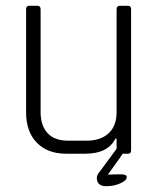

<svg xmlns="http://www.w3.org/2000/svg" viewBox="-20 -530 543 662"><path d="M352 72 391 71Q419 70 417 82Q416 93 394 102.5Q372 112 346.5 112Q321 112 315.5 94.5Q310 77 323 63L382 -17V-52H378Q352 0 274 0H208Q144 0 107 -38Q70 -76 70 -142V-498Q70 -510 80 -510H109Q120 -510 120 -498V-144Q120 -97 144 -71Q168 -45 214 -45H279Q327 -45 354.5 -70.5Q382 -96 382 -143V-498Q382 -510 393 -510H422Q432 -510 432 -498V-12Q432 0 422 0H403Q396 11 382.5 29.5Q369 48 352 72Z"/></svg>

Font: Rajdhani
Style: Regular
Weight: 400
Designer: Satya Rajpurohit, Jyotish Sonowal
Foundry: Indian Type Foundry
Version: Version 1.201 February 1, 2022